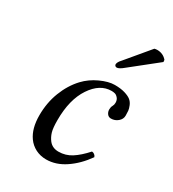

<svg xmlns="http://www.w3.org/2000/svg" viewBox="-168 -767 786 871"><g transform="rotate(30 225.0 -331.5)"><path d="M209 9.8Q179.2 9.8 153.8 -2.9Q128.4 -16.1 112.8 -38.1Q83 -79.6 83 -148.9Q83 -214.4 105 -271.2Q127 -328.1 165 -368.7Q194.8 -400.4 236.8 -419.7Q278.8 -439 311 -439Q342.3 -439 364.3 -432.4Q386.2 -425.8 397.5 -416.7Q408.7 -407.7 414.8 -393.1Q420.9 -378.4 421.9 -368.2Q422.9 -357.9 422.9 -342.8Q422.9 -324.2 407.2 -311Q391.6 -297.9 371.1 -297.9Q358.9 -297.9 351.6 -307.6Q344.2 -317.4 344.2 -330.1Q344.2 -342.3 349.1 -351.1Q354 -359.4 354 -370.1Q354 -385.3 345.9 -394.5Q337.9 -403.8 329.6 -406Q321.3 -408.2 312 -408.2Q251.5 -408.2 208.3 -343.3Q165 -278.3 165 -170.9Q165 -129.4 171.1 -108.9Q177.2 -88.4 189.9 -71.8Q208 -48.8 240.2 -48.8Q277.3 -48.8 308.1 -68.6Q338.9 -88.4 372.1 -125.5Q378.9 -125.5 385.5 -120.6Q392.1 -115.7 394 -108.4Q356 -54.7 308.1 -22.5Q260.3 9.8 209 9.8ZM383.8 -670.9Q390.6 -672.9 398.4 -672.9Q429.2 -672.9 448.7 -649.9L449.7 -639.2L312.5 -529.8Q290.5 -511.2 278.3 -511.2Q272.9 -511.2 269.5 -515.1Q266.1 -519 267.1 -523.9Q268.1 -529.3 270.5 -533.9Q272.9 -538.6 274.9 -541L284.2 -551.8Z"/></g></svg>

Font: Linux Libertine G
Style: Italic
Weight: 400
Italic angle: -12°
Designer: Philipp H. Poll
Foundry: Philipp H. Poll
Version: Version 5.1.3